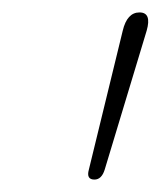

<svg xmlns="http://www.w3.org/2000/svg" viewBox="-20 -789 259 309"><path d="M132 -500Q118.5 -500 123 -516L177.5 -739.5Q184.5 -769 204.5 -769Q224.5 -769 216 -739.5L148.5 -516Q143.5 -500 132 -500Z"/></svg>

Font: Fraunces 72pt S100 Thin
Style: Italic
Weight: 100
Italic angle: -16°
Version: Version 1.000; ttfautohint (v1.8.3)